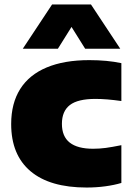

<svg xmlns="http://www.w3.org/2000/svg" viewBox="-20 -828 593 859"><path d="M30 -273Q30 -365.5 70.2 -429.5Q110.5 -493.5 188.8 -526.2Q267 -559 379.5 -559Q459.5 -559 523 -545.5V-376Q456.5 -385.5 407 -385.5Q328 -385.5 292.5 -358Q257 -330.5 257 -274Q257 -217.5 292 -190Q327 -162.5 396.5 -162.5Q425 -162.5 453 -166.2Q481 -170 523 -178.5V-9.5Q491.5 0 451.2 5.5Q411 11 367.5 11Q203 11 116.5 -62Q30 -135 30 -273ZM518 -610H361L300 -707.5L239 -610H82L213 -808H387Z"/></svg>

Font: Encode Sans Semi Expanded Black
Style: Regular
Weight: 900
Width: 6
Designer: Multiple Designers
Foundry: Impallari Type
Version: Version 2.000